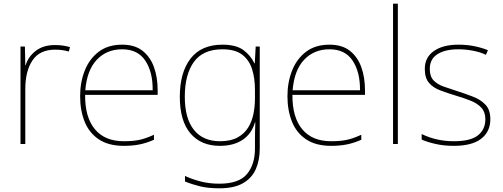

<svg xmlns="http://www.w3.org/2000/svg" viewBox="-20 -780 2723 1040"><path d="M278 -536Q302 -536 321.5 -533Q341 -530 359 -525L353 -501Q334 -506 317.5 -508.5Q301 -511 278 -511Q195 -511 156 -453Q117 -395 117 -297V0H91V-528H115L117 -427H119Q133 -473 173.5 -504.5Q214 -536 278 -536Z M642 -538Q710 -538 752 -505Q794 -472 814 -416.5Q834 -361 834 -291V-266H441Q440 -145 494 -80Q548 -15 651 -15Q699 -15 733.5 -22Q768 -29 814 -50V-23Q776 -6 737.5 2Q699 10 651 10Q568 10 515.5 -25Q463 -60 438.5 -121Q414 -182 414 -259Q414 -334 439 -397.5Q464 -461 514.5 -499.5Q565 -538 642 -538ZM642 -513Q558 -513 504.5 -456.5Q451 -400 442 -291H807Q808 -390 767 -451.5Q726 -513 642 -513Z M1185 -538Q1258 -538 1297.5 -509.5Q1337 -481 1358 -437H1360L1365 -528H1387V25Q1387 88 1365.5 136.5Q1344 185 1296 212.5Q1248 240 1168 240Q1107 240 1062.5 229Q1018 218 982 203V173Q1018 190 1065 202.5Q1112 215 1168 215Q1274 215 1317.5 163Q1361 111 1361 25V-17Q1361 -46 1361.5 -67Q1362 -88 1363 -117H1361Q1343 -55 1294 -22.5Q1245 10 1171 10Q1069 10 1011.5 -57.5Q954 -125 954 -256Q954 -387 1012 -462.5Q1070 -538 1185 -538ZM1185 -513Q1080 -513 1030.5 -445Q981 -377 981 -256Q981 -138 1030.5 -76.5Q1080 -15 1171 -15Q1230 -15 1267 -35.5Q1304 -56 1324.5 -89.5Q1345 -123 1353 -164Q1361 -205 1361 -246V-294Q1361 -357 1345 -406.5Q1329 -456 1291 -484.5Q1253 -513 1185 -513Z M1765 -538Q1833 -538 1875 -505Q1917 -472 1937 -416.5Q1957 -361 1957 -291V-266H1564Q1563 -145 1617 -80Q1671 -15 1774 -15Q1822 -15 1856.5 -22Q1891 -29 1937 -50V-23Q1899 -6 1860.5 2Q1822 10 1774 10Q1691 10 1638.5 -25Q1586 -60 1561.5 -121Q1537 -182 1537 -259Q1537 -334 1562 -397.5Q1587 -461 1637.5 -499.5Q1688 -538 1765 -538ZM1765 -513Q1681 -513 1627.5 -456.5Q1574 -400 1565 -291H1930Q1931 -390 1890 -451.5Q1849 -513 1765 -513Z M2135 0H2109V-760H2135Z M2636 -134Q2636 -67 2586.5 -28.5Q2537 10 2438 10Q2383 10 2338 -0.5Q2293 -11 2264 -24V-54Q2344 -15 2438 -15Q2529 -15 2569 -47Q2609 -79 2609 -134Q2609 -173 2587.5 -196.5Q2566 -220 2529.5 -234.5Q2493 -249 2449 -262Q2403 -276 2364.5 -290.5Q2326 -305 2303.5 -331.5Q2281 -358 2281 -407Q2281 -469 2330 -503.5Q2379 -538 2463 -538Q2510 -538 2551 -529.5Q2592 -521 2623 -508L2612 -483Q2584 -497 2543.5 -505Q2503 -513 2463 -513Q2391 -513 2349.5 -486.5Q2308 -460 2308 -407Q2308 -366 2328.5 -344.5Q2349 -323 2383.5 -311Q2418 -299 2458 -286Q2502 -272 2543 -256Q2584 -240 2610 -212.5Q2636 -185 2636 -134Z"/></svg>

Font: Noto Sans Gujarati Thin
Style: Regular
Weight: 100
Designer: Jelle Bosma - Monotype Design Team, Universal Thirst
Foundry: Monotype Imaging Inc.
Version: Version 2.106; ttfautohint (v1.8.4.7-5d5b)